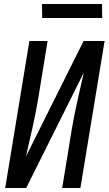

<svg xmlns="http://www.w3.org/2000/svg" viewBox="-20 -940 543 960"><path d="M6 0 127 -735H218L170 -441Q158 -370 142 -299.5Q126 -229 110 -158L398 -735H503L382 0H291L339 -294Q351 -365 367 -435.5Q383 -506 399 -577L111 0ZM191 -850 190 -920H490L491 -850Z"/></svg>

Font: Iosevka Medium
Style: Italic
Weight: 500
Italic angle: -9°
Monospace: yes
Designer: Belleve Invis
Foundry: Belleve Invis
Version: Version 32.5.0; ttfautohint (v1.8.4)